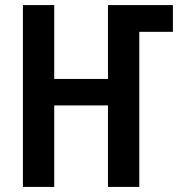

<svg xmlns="http://www.w3.org/2000/svg" viewBox="-20 -734 711 754"><path d="M70 0V-714H193V-424H404V-714H659V-609H527V0H404V-320H193V0Z"/></svg>

Font: Avrile Sans Condensed SemiBold
Style: Regular
Weight: 600
Width: 3
Designer: Monotype Design Team
Foundry: Monotype Imaging Inc.
Version: Version 2.001;September 10, 2019;FontCreator 11.5.0.2425 64-